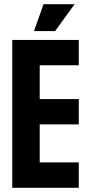

<svg xmlns="http://www.w3.org/2000/svg" viewBox="-20 -889 421 909"><path d="M38 -700V0H353V-120H168V-300H353V-420H168V-580H353V-700ZM141 -742H241L333 -869H186Z"/></svg>

Font: Jakob Semi-Condensed
Style: Regular
Weight: 400
Width: 4
Designer: Alan Madić
Foundry: X Cicéro
Version: Version 1.000;Glyphs 3.1.2 (3151)